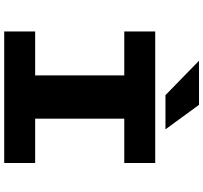

<svg xmlns="http://www.w3.org/2000/svg" viewBox="-46 -896 943 890"><g transform="rotate(90 425.0 -451.5)"><path d="M580 -747.5H421.5L262 -903H466.5ZM736 -556.5H530.5V-143.5H736V0H126.5V-143.5H330V-556.5H126.5V-700H736Z"/></g></svg>

Font: League Mono Wide ExtraBold
Style: Regular
Weight: 800
Width: 8
Designer: Tyler Finck
Foundry: The League of Moveable Type / Tyler Finck
Version: Version 2.210